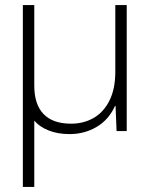

<svg xmlns="http://www.w3.org/2000/svg" viewBox="-20 -516 589 756"><path d="M70 220V-496H115V-178Q115 -105 151.5 -67Q188 -29 260 -29Q309 -29 348.5 -51.5Q388 -74 411 -120Q434 -166 434 -233V-496H479V0H439L435 -99H433Q408 -44 360 -16Q312 12 254 12Q207 12 171 -2.5Q135 -17 115 -41V220Z"/></svg>

Font: DM Sans 24pt ExtraLight
Style: Regular
Weight: 250
Designer: Colophon Foundry, Jonny Pinhorn
Foundry: Colophon Foundry
Version: Version 4.004;gftools[0.9.30]